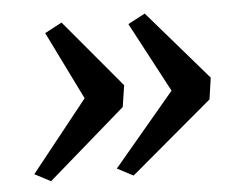

<svg xmlns="http://www.w3.org/2000/svg" viewBox="-43 -612 773 614"><g transform="rotate(-5 344.0 -304.5)"><path d="M362 -48 310.5 -75 506.5 -308 387.5 -532 442.5 -561 635 -338.5 625 -269.5ZM97.5 -53 46 -80 227.5 -308 120 -526.5 175 -555.5 357 -338.5 346.5 -269.5Z"/></g></svg>

Font: Merriweather 28pt SemiBold
Style: Italic
Weight: 600
Italic angle: -7.8°
Version: Version 2.101